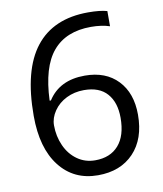

<svg xmlns="http://www.w3.org/2000/svg" viewBox="-83 -791 737 869"><g transform="rotate(-10 286.0 -357.0)"><path d="M57.1 -305.2Q57.1 -515.6 138.9 -619.9Q220.7 -724.1 380.9 -724.1Q436 -724.1 467.8 -714.8V-645Q430.2 -657.2 381.8 -657.2Q267.1 -657.2 206.5 -585.7Q146 -514.2 140.1 -360.8H146Q199.7 -444.8 315.9 -444.8Q412.1 -444.8 467.5 -386.7Q522.9 -328.6 522.9 -229Q522.9 -117.7 462.2 -54Q401.4 9.8 297.9 9.8Q187 9.8 122.1 -73.5Q57.1 -156.7 57.1 -305.2ZM296.9 -59.1Q366.2 -59.1 404.5 -102.8Q442.9 -146.5 442.9 -229Q442.9 -299.8 407.2 -340.3Q371.6 -380.9 300.8 -380.9Q256.8 -380.9 220.2 -362.8Q183.6 -344.7 161.9 -313Q140.1 -281.2 140.1 -247.1Q140.1 -196.8 159.7 -153.3Q179.2 -109.9 215.1 -84.5Q251 -59.1 296.9 -59.1Z"/></g></svg>

Font: f06187749
Style: Regular
Weight: 400
Foundry: Ascender Corporation
Version: Version 1.10